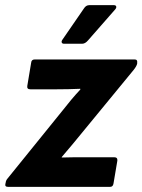

<svg xmlns="http://www.w3.org/2000/svg" viewBox="-34 -726 553 746"><path d="M-3 0Q-16 0 -13 -12L-12 -16Q-11 -25 -5 -32L207 -294Q224 -316 242.5 -338Q261 -360 278 -378V-381Q254 -380 231.5 -379.5Q209 -379 185 -379H84Q70 -379 72 -392L87 -482Q88 -495 101 -495H489Q501 -495 499 -482V-479Q497 -469 485 -454L287 -213Q249 -166 206 -116V-114Q235 -115 257 -115Q279 -115 306 -115H410Q423 -115 422 -102L407 -13Q405 0 394 0ZM215 -556Q208 -556 206 -560.5Q204 -565 208 -571L292 -693Q300 -706 313 -706H408Q416 -706 417.5 -701Q419 -696 414 -690L308 -569Q297 -556 285 -556Z"/></svg>

Font: Sofia Sans ExtraBold
Style: Italic
Weight: 800
Italic angle: -9°
Designer: Botio Nikoltchev, Ani Petrova
Foundry: lettersoup
Version: Version 4.100; ttfautohint (v1.8.4.7-5d5b)